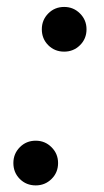

<svg xmlns="http://www.w3.org/2000/svg" viewBox="-20 -534 306 567"><path d="M85.5 13.5Q57.5 13.5 38.5 -5.5Q19.5 -24.5 19.5 -52.5Q19.5 -80 38.5 -99.2Q57.5 -118.5 85.5 -118.5Q113 -118.5 132.2 -99.2Q151.5 -80 151.5 -52.5Q151.5 -24.5 132.2 -5.5Q113 13.5 85.5 13.5ZM169.5 -381.5Q141.5 -381.5 122.5 -400.5Q103.5 -419.5 103.5 -447.5Q103.5 -475 122.5 -494.2Q141.5 -513.5 169.5 -513.5Q197 -513.5 216.2 -494.2Q235.5 -475 235.5 -447.5Q235.5 -419.5 216.2 -400.5Q197 -381.5 169.5 -381.5Z"/></svg>

Font: Epilogue Medium
Style: Italic
Weight: 500
Italic angle: -12°
Designer: Tyler Finck
Foundry: Etcetera Type Co
Version: Version 2.112